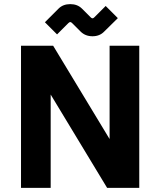

<svg xmlns="http://www.w3.org/2000/svg" viewBox="-20 -912 778 932"><path d="M82 0V-690H238L512 -237V-690H656V0H500L226 -453V0ZM198 -804 264 -870Q286 -892 321 -892Q356 -892 378 -870L420 -828Q425 -823 429 -823Q433 -823 438 -828L493 -883L552 -824L486 -759Q464 -736 429 -736Q394 -736 371 -759L330 -800Q325 -805 321 -805Q317 -805 312 -800L257 -745Z"/></svg>

Font: Oxanium
Style: Bold
Weight: 700
Designer: Severin Meyer
Version: Version 2.000